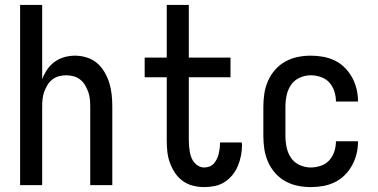

<svg xmlns="http://www.w3.org/2000/svg" viewBox="-20 -755 1540 783"><path d="M62 0V-735H152V-432Q160 -453 172.5 -471.5Q185 -490 203 -503Q221 -516 242.5 -522Q264 -528 286 -528Q310 -528 334 -520.5Q358 -513 376 -497.5Q394 -482 406.5 -460.5Q419 -439 426 -416Q433 -393 435.5 -368.5Q438 -344 438 -320V0H348V-320Q348 -335 346.5 -350.5Q345 -366 340 -380Q335 -394 327 -407.5Q319 -421 307 -430.5Q295 -440 280 -444Q265 -448 250 -448Q235 -448 220 -444Q205 -440 193 -430.5Q181 -421 173 -407.5Q165 -394 160 -380Q155 -366 153.5 -350.5Q152 -335 152 -320V0Z M813 8Q790 8 767.5 2.5Q745 -3 726 -16.5Q707 -30 694 -49.5Q681 -69 673 -91Q665 -113 662.5 -136Q660 -159 660 -183V-440H570V-520H660V-735H750V-520H920V-440H750V-183Q750 -171 751 -159Q752 -147 754 -135.5Q756 -124 760.5 -112.5Q765 -101 772.5 -92Q780 -83 790.5 -77.5Q801 -72 813 -72Q824 -72 834.5 -76Q845 -80 852 -88Q859 -96 864 -106Q869 -116 871.5 -126Q874 -136 875.5 -147Q877 -158 877 -169V-174H966Q966 -172 966.5 -169.5Q967 -167 967 -164Q967 -143 963 -121.5Q959 -100 950.5 -79.5Q942 -59 928.5 -42Q915 -25 896.5 -13Q878 -1 856.5 3.5Q835 8 813 8Z M1247 8Q1220 8 1193.5 2.5Q1167 -3 1143.5 -16Q1120 -29 1102 -49.5Q1084 -70 1073 -95Q1062 -120 1058 -146.5Q1054 -173 1054 -200V-320Q1054 -347 1058 -373.5Q1062 -400 1073 -425Q1084 -450 1102 -470.5Q1120 -491 1143.5 -504Q1167 -517 1193.5 -522.5Q1220 -528 1247 -528Q1273 -528 1298 -523.5Q1323 -519 1345.5 -508Q1368 -497 1386 -479Q1404 -461 1416 -439Q1428 -417 1434 -392.5Q1440 -368 1440 -342V-341H1350V-342Q1350 -362 1343.5 -382.5Q1337 -403 1323 -418.5Q1309 -434 1288.5 -441Q1268 -448 1247 -448Q1224 -448 1202 -438Q1180 -428 1167 -409Q1154 -390 1149 -366.5Q1144 -343 1144 -320V-200Q1144 -177 1149 -153.5Q1154 -130 1167 -111Q1180 -92 1202 -82Q1224 -72 1247 -72Q1268 -72 1288.5 -79Q1309 -86 1323 -101.5Q1337 -117 1343.5 -137.5Q1350 -158 1350 -178V-179H1440V-178Q1440 -152 1434 -127.5Q1428 -103 1416 -81Q1404 -59 1386 -41Q1368 -23 1345.5 -12Q1323 -1 1298 3.5Q1273 8 1247 8Z"/></svg>

Font: Iosevka Curly Medium
Style: Regular
Weight: 500
Monospace: yes
Designer: Belleve Invis
Foundry: Belleve Invis
Version: Version 22.1.2; ttfautohint (v1.8.4)